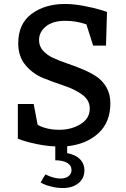

<svg xmlns="http://www.w3.org/2000/svg" viewBox="-20 -730 637 969"><path d="M150 -205 170 -100Q215 -75 280 -75Q340 -75 386.5 -103.5Q433 -132 433 -182Q433 -224 396 -251.5Q359 -279 306 -296.5Q253 -314 199.5 -335.5Q146 -357 109 -401Q72 -445 72 -511Q72 -610 139.5 -660Q207 -710 309 -710Q351 -710 404 -700Q457 -690 488 -680L520 -670L515 -500H450L416 -607Q365 -625 310 -625Q246 -625 211.5 -596.5Q177 -568 177 -528Q177 -497 197 -474.5Q217 -452 248.5 -437.5Q280 -423 318.5 -410Q357 -397 395.5 -381Q434 -365 465.5 -344.5Q497 -324 517 -289.5Q537 -255 537 -209Q537 -113 476.5 -57.5Q416 -2 319 8V43Q360 50 383 73Q406 96 406 130Q406 170 376 194.5Q346 219 297 219Q268 219 240 212Q212 205 198 198L185 191L209 150Q250 171 286 171Q311 171 326 159Q341 147 341 128Q341 105 319 92Q297 79 259 79V9Q215 7 167.5 -2.5Q120 -12 95 -21L70 -30V-205Z"/></svg>

Font: Bitter
Style: Regular
Weight: 400
Designer: Sol Matas
Foundry: Sol Matas
Version: Version 1.300;PS 001.300;hotconv 1.0.70;makeotf.lib2.5.58329